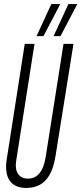

<svg xmlns="http://www.w3.org/2000/svg" viewBox="-20 -916 401 946"><path d="M109 10Q61 10 35.5 -16.5Q10 -43 10 -94Q10 -105 10.5 -111.5Q11 -118 13 -130L102 -700H150L60 -126Q53 -84 68.5 -60Q84 -36 118 -36Q188 -36 205 -142L293 -700H342L254 -150Q241 -67 205.5 -28.5Q170 10 109 10ZM244 -738 317 -896H361L278 -738ZM160 -738 233 -896H277L194 -738Z"/></svg>

Font: Georama ExtraCondensed Light
Style: Italic
Weight: 300
Width: 2
Italic angle: -9°
Designer: Jean-Baptiste Levee
Foundry: Production Type
Version: Version 1.000